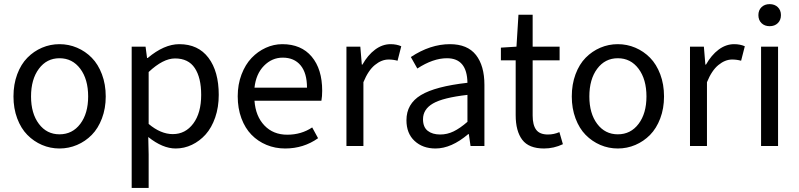

<svg xmlns="http://www.w3.org/2000/svg" viewBox="-20 -714 3907 939"><path d="M45.9 -242.2Q45.9 -301.8 64.2 -350.8Q82.5 -399.9 113.8 -431.6Q145 -463.4 185.5 -480.7Q226.1 -498 271 -498Q315.9 -498 356.7 -480.7Q397.5 -463.4 428.7 -431.6Q460 -399.9 478.5 -350.8Q497.1 -301.8 497.1 -242.2Q497.1 -183.6 478.5 -134.8Q460 -85.9 428.7 -54.2Q397.5 -22.5 356.7 -5.1Q315.9 12.2 271 12.2Q226.1 12.2 185.5 -5.1Q145 -22.5 113.8 -54.2Q82.5 -85.9 64.2 -134.8Q45.9 -183.6 45.9 -242.2ZM271 -57.1Q334 -57.1 372.6 -108.2Q411.1 -159.2 411.1 -242.2Q411.1 -326.2 372.6 -377.7Q334 -429.2 271 -429.2Q208.5 -429.2 170.2 -377.7Q131.8 -326.2 131.8 -242.2Q131.8 -159.2 170.2 -108.2Q208.5 -57.1 271 -57.1Z M624 205.1V-485.8H691.9L699.2 -430.2H702.1Q782.7 -498 856.9 -498Q949.2 -498 999.5 -431.4Q1049.8 -364.7 1049.8 -250Q1049.8 -189.9 1032.5 -139.6Q1015.1 -89.4 985.8 -56.6Q956.5 -23.9 918.7 -5.9Q880.9 12.2 838.9 12.2Q775.4 12.2 705.1 -43.9L707 41V205.1ZM825.2 -58.1Q886.7 -58.1 925.3 -109.9Q963.9 -161.6 963.9 -250Q963.9 -334 932.6 -381.1Q901.4 -428.2 835.9 -428.2Q777.8 -428.2 707 -361.8V-107.9Q766.1 -58.1 825.2 -58.1Z M1374.5 12.2Q1325.7 12.2 1283.4 -5.4Q1241.2 -22.9 1210 -54.9Q1178.7 -86.9 1160.6 -135.5Q1142.6 -184.1 1142.6 -243.2Q1142.6 -300.8 1161.1 -349.6Q1179.7 -398.4 1210.2 -430.4Q1240.7 -462.4 1279.8 -480.2Q1318.8 -498 1360.8 -498Q1453.1 -498 1504.4 -437Q1555.7 -376 1555.7 -270Q1555.7 -242.7 1551.8 -221.2H1224.6Q1230 -145.5 1273.2 -100.3Q1316.4 -55.2 1384.8 -55.2Q1453.6 -55.2 1506.8 -90.8L1535.6 -38.1Q1464.8 12.2 1374.5 12.2ZM1224.6 -285.2H1481.4Q1481.4 -356.4 1450.2 -394.3Q1418.9 -432.1 1362.8 -432.1Q1310.1 -432.1 1271 -392.3Q1231.9 -352.5 1224.6 -285.2Z M1674.3 0V-485.8H1742.2L1749.5 -397.9H1752.4Q1778.8 -444.8 1814.5 -471.4Q1850.1 -498 1890.1 -498Q1919.4 -498 1942.4 -487.8L1924.3 -417Q1902.8 -422.9 1880.4 -422.9Q1846.2 -422.9 1813.5 -396.2Q1780.8 -369.6 1757.3 -312V0Z M2109.9 12.2Q2047.4 12.2 2007.6 -24.7Q1967.8 -61.5 1967.8 -126Q1967.8 -206.1 2038.3 -248.8Q2108.9 -291.5 2266.1 -309.1Q2264.2 -429.2 2166 -429.2Q2098.1 -429.2 2021 -378.9L1989.3 -435.1Q2084.5 -498 2180.2 -498Q2266.1 -498 2307.6 -445.3Q2349.1 -392.6 2349.1 -298.8V0H2281.2L2272.9 -58.1H2270Q2187.5 12.2 2109.9 12.2ZM2132.8 -56.2Q2167 -56.2 2198.2 -71.3Q2229.5 -86.4 2266.1 -118.2V-250Q2146.5 -236.3 2097.7 -208Q2048.8 -179.7 2048.8 -130.9Q2048.8 -92.3 2071.8 -74.2Q2094.7 -56.2 2132.8 -56.2Z M2640.6 12.2Q2566.4 12.2 2534.2 -30.3Q2502 -72.8 2502 -150.9V-418.9H2429.7V-481L2505.9 -485.8L2515.6 -642.1H2585V-485.8H2716.8V-418.9H2585V-148.9Q2585 -102.5 2602.3 -79.3Q2619.6 -56.2 2659.7 -56.2Q2689 -56.2 2715.8 -67.9L2732.9 -8.8Q2688.5 12.2 2640.6 12.2Z M2776.4 -242.2Q2776.4 -301.8 2794.7 -350.8Q2813 -399.9 2844.2 -431.6Q2875.5 -463.4 2916 -480.7Q2956.5 -498 3001.5 -498Q3046.4 -498 3087.2 -480.7Q3127.9 -463.4 3159.2 -431.6Q3190.4 -399.9 3209 -350.8Q3227.5 -301.8 3227.5 -242.2Q3227.5 -183.6 3209 -134.8Q3190.4 -85.9 3159.2 -54.2Q3127.9 -22.5 3087.2 -5.1Q3046.4 12.2 3001.5 12.2Q2956.5 12.2 2916 -5.1Q2875.5 -22.5 2844.2 -54.2Q2813 -85.9 2794.7 -134.8Q2776.4 -183.6 2776.4 -242.2ZM3001.5 -57.1Q3064.5 -57.1 3103 -108.2Q3141.6 -159.2 3141.6 -242.2Q3141.6 -326.2 3103 -377.7Q3064.5 -429.2 3001.5 -429.2Q2939 -429.2 2900.6 -377.7Q2862.3 -326.2 2862.3 -242.2Q2862.3 -159.2 2900.6 -108.2Q2939 -57.1 3001.5 -57.1Z M3354.5 0V-485.8H3422.4L3429.7 -397.9H3432.6Q3459 -444.8 3494.6 -471.4Q3530.3 -498 3570.3 -498Q3599.6 -498 3622.6 -487.8L3604.5 -417Q3583 -422.9 3560.5 -422.9Q3526.4 -422.9 3493.7 -396.2Q3460.9 -369.6 3437.5 -312V0Z M3702.1 0V-485.8H3785.2V0ZM3689 -640.1Q3689 -664.1 3704.3 -679Q3719.7 -693.8 3744.1 -693.8Q3768.6 -693.8 3783.9 -679Q3799.3 -664.1 3799.3 -640.1Q3799.3 -615.7 3783.9 -600.8Q3768.6 -585.9 3744.1 -585.9Q3719.7 -585.9 3704.3 -600.8Q3689 -615.7 3689 -640.1Z"/></svg>

Font: Source Sans Pro
Style: Regular
Weight: 400
Designer: Paul D. Hunt
Foundry: Adobe Systems Incorporated
Version: Version 3.006;hotconv 1.0.111;makeotfexe 2.5.65597